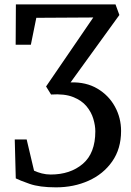

<svg xmlns="http://www.w3.org/2000/svg" viewBox="-20 -574 578 846"><path d="M291 -211Q359.5 -213 409.2 -183.5Q459 -154 486.2 -104.5Q513.5 -55 513.5 3Q513.5 81.5 474.5 137.2Q435.5 193 370.5 222.2Q305.5 251.5 226.5 251.5Q154 251.5 110 236Q66 220.5 49.5 212L45 40.5H97.5L130 178Q146 185.5 164.5 190.2Q183 195 203.5 195Q289.5 195 344.8 148Q400 101 400 4.5Q400 -21 391.2 -50.5Q382.5 -80 361.2 -105.8Q340 -131.5 302 -146.5Q264 -161.5 205 -157.5L183 -193L304.5 -370.5L391 -497L140 -495.5L116 -377H49L50 -554.5H489L506 -508Z"/></svg>

Font: Merriweather
Style: Regular
Weight: 400
Designer: Eben Sorkin
Foundry: Eben Sorkin
Version: Version 2.100; ttfautohint (v1.7.19-72a1) -l 8 -r 50 -G 200 